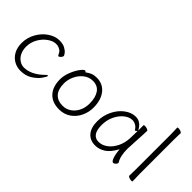

<svg xmlns="http://www.w3.org/2000/svg" viewBox="2 -1308 1927 1927"><g transform="rotate(45 965.0 -344.5)"><path d="M250 13Q198 13 155 -11.5Q112 -36 86.5 -82.5Q61 -129 61 -194Q61 -270 98.5 -336.5Q136 -403 194.5 -442Q253 -481 313 -481Q361 -481 392.5 -464Q424 -447 438.5 -427Q453 -407 453 -401Q453 -388 440 -374Q427 -360 416 -360Q413 -360 411 -363Q408 -367 402.5 -378.5Q397 -390 391.5 -398Q386 -406 378 -411Q348 -432 315 -432Q271 -432 225 -399.5Q179 -367 149 -313.5Q119 -260 119 -199Q119 -149 138 -111.5Q157 -74 188 -54.5Q219 -35 250 -35Q355 -35 457 -136Q470 -150 477 -150Q481 -150 481 -143Q481 -131 453 -92Q425 -53 373.5 -20Q322 13 250 13Z M842 -481Q898 -481 940.5 -453Q983 -425 1007 -371.5Q1031 -318 1031 -245Q1031 -180 1003 -120.5Q975 -61 922 -24Q869 13 797 13Q699 13 645 -45.5Q591 -104 591 -207Q591 -260 613.5 -317Q636 -374 664.5 -411.5Q693 -449 707 -449Q715 -449 723 -438Q750 -459 777.5 -470Q805 -481 842 -481ZM797 -38Q847 -38 887.5 -65.5Q928 -93 951 -140Q974 -187 974 -245Q974 -332 939.5 -381.5Q905 -431 836 -431Q783 -431 740 -398Q697 -365 672.5 -313Q648 -261 648 -208Q648 -124 686.5 -81Q725 -38 797 -38Z M1569 -314Q1563 -214 1563 -193Q1563 -88 1599 -33Q1600 -30 1600 -29Q1600 -19 1587.5 -5.5Q1575 8 1561 8Q1544 8 1530 -31Q1516 -70 1511 -135Q1467 -53 1416.5 -20Q1366 13 1309 13Q1237 13 1195 -35.5Q1153 -84 1153 -175Q1153 -256 1188 -327Q1223 -398 1279.5 -439.5Q1336 -481 1395 -481Q1469 -481 1510 -399V-475Q1510 -480 1526 -480Q1544 -480 1560 -473.5Q1576 -467 1576 -459V-457Q1576 -434 1573 -385Q1570 -336 1569 -314ZM1308 -37Q1358 -37 1402.5 -70Q1447 -103 1475.5 -160.5Q1504 -218 1507 -291Q1508 -301 1508 -335L1509 -392Q1493 -376 1487 -376Q1486 -376 1484 -378Q1468 -406 1444 -419.5Q1420 -433 1395 -433Q1352 -433 1309 -399Q1266 -365 1238.5 -307Q1211 -249 1211 -180Q1211 -106 1236.5 -71.5Q1262 -37 1308 -37Z M1768 -639 1766 -697Q1766 -702 1781 -702Q1798 -702 1814 -695Q1830 -688 1830 -679Q1830 -658 1829 -643L1828 -590V-105L1829 -67L1831 1Q1831 6 1816 6Q1799 6 1783 -1Q1767 -8 1767 -17L1769 -105V-590Z"/></g></svg>

Font: JyunsaiKaai Light
Style: Regular
Weight: 300
Designer: Fontworks Inc.
Version: Version 0.030;April 7, 2024;FontCreator 14.0.0.2901 64-bit